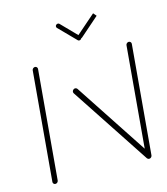

<svg xmlns="http://www.w3.org/2000/svg" viewBox="-103 -761 733 841"><g transform="rotate(-15 263.0 -340.5)"><path d="M44.8 -0.4Q39.6 -0.4 36.5 -3.9Q33.3 -7.4 33.7 -12.2L77 -506.7Q77.4 -511.5 81.3 -515Q85.2 -518.5 90 -518.5Q94.8 -518.5 98.1 -515Q101.5 -511.5 101.1 -506.7L57.8 -12.2Q57 -7 53.3 -3.7Q49.6 -0.4 44.8 -0.4ZM222.6 -370.4Q223.3 -375.6 227.2 -379.1Q231.1 -382.6 235.9 -382.6Q241.1 -382.6 245.2 -377.8L481.1 -19.3L460.7 -4.8L224.4 -363.3Q222.6 -366.3 222.6 -370.4ZM470 -0.4Q464.8 -0.4 461.7 -3.9Q458.5 -7.4 458.9 -12.2L502.2 -506.7Q502.6 -511.5 506.5 -515Q510.4 -518.5 515.2 -518.5Q520 -518.5 523.3 -515Q526.7 -511.5 526.3 -506.7L483 -12.2Q482.2 -7 478.5 -3.7Q474.8 -0.4 470 -0.4ZM224.8 -665.9Q225.2 -670.4 228.5 -673.1Q231.9 -675.9 235.9 -675.9Q240 -675.9 242.6 -673.3L316.7 -597.4Q319.3 -594.8 319.3 -591.5Q319.3 -586.7 315.9 -583.5Q312.6 -580.4 308.1 -580.4Q304.1 -580.4 301.9 -583L227.4 -658.9Q224.8 -661.5 224.8 -665.9ZM409.3 -665.2 323 -589.6Q320.4 -587 315.9 -587Q311.9 -587 309.3 -589.6Q306.7 -592.2 306.7 -596.3Q306.7 -601.1 310.4 -604.1L397 -679.6Z"/></g></svg>

Font: 26F Galaxy Sans Thin
Style: Italic
Weight: 100
Italic angle: -4.99998°
Designer: C₂₉H₂₅N₃O₅
Version: Version 1.200